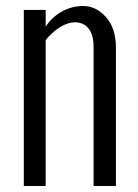

<svg xmlns="http://www.w3.org/2000/svg" viewBox="-20 -618 460 638"><path d="M131.8 0H59.1V-585H131.8V-529.8Q154.3 -563 187.3 -580.6Q220.2 -598.1 255.9 -598.1Q298.8 -598.1 332 -561.5Q365.2 -524.4 365.2 -459V0H291V-460.9Q291 -502.4 274.4 -523.2Q257.8 -543.9 229 -543.9Q206.1 -543.9 179.9 -528.1Q153.8 -512.2 131.8 -484.9Z"/></svg>

Font: VL Oswald
Style: Light
Weight: 300
Designer: vernon adams
Foundry: vernon adams
Version: Version ; ttfautohint (v0.92.18-e454-dirty) -l 8 -r 50 -G 20